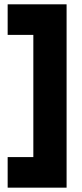

<svg xmlns="http://www.w3.org/2000/svg" viewBox="-20 -720 375 880"><path d="M285.2 140.1H15.1V0H132.8V-560.1H15.1V-700.2H285.2Z"/></svg>

Font: TASA Orbiter Display Black
Style: Regular
Weight: 900
Designer: Weizhong Zhang
Version: Version 1.000;Glyphs 3.1.2 (3151)